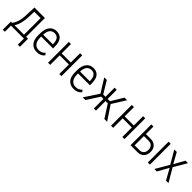

<svg xmlns="http://www.w3.org/2000/svg" viewBox="333 -1912 3451 3451"><g transform="rotate(45 2058.5 -186.0)"><path d="M123.5 -50.3H363.8V-472.7H203.6L196.8 -309.6Q185.5 -139.6 123.5 -50.3ZM63.5 -50.3 85 -83.5Q134.8 -163.1 143.1 -313.5L151.4 -528.3H418V-50.3H466.3V155.3H412.1V0H83.5V155.3H30.8L31.2 -50.3Z M853 -306.6Q849.1 -460 736.3 -460Q675.8 -460 642.6 -418Q610.4 -376 606.9 -294.4H853ZM745.1 9.3Q654.8 9.3 603.5 -48.8Q553.2 -106.9 552.2 -213.9V-274.9Q552.2 -385.3 601.1 -448.2Q650.4 -511.2 736.3 -511.2Q819.3 -511.2 863.3 -457.5Q906.2 -404.3 907.2 -294.4V-246.1V-245.1H905.8H606V-218.3Q606 -132.8 643.1 -86.9Q680.2 -41 747.6 -41Q821.8 -41 867.7 -94.7L868.7 -95.7L869.6 -94.7L896.5 -60.1L897.5 -59.6L897 -58.6Q872.1 -24.9 834 -7.8Q795.9 9.3 745.1 9.3Z M1366.7 0H1312.5V-241.7H1080.1V0H1025.4V-528.3H1080.1V-292H1312.5V-528.3H1366.7Z M1790.5 -306.6Q1786.6 -460 1673.8 -460Q1613.3 -460 1580.1 -418Q1547.9 -376 1544.4 -294.4H1790.5ZM1682.6 9.3Q1592.3 9.3 1541 -48.8Q1490.7 -106.9 1489.7 -213.9V-274.9Q1489.7 -385.3 1538.6 -448.2Q1587.9 -511.2 1673.8 -511.2Q1756.8 -511.2 1800.8 -457.5Q1843.8 -404.3 1844.7 -294.4V-246.1V-245.1H1843.3H1543.5V-218.3Q1543.5 -132.8 1580.6 -86.9Q1617.7 -41 1685.1 -41Q1759.3 -41 1805.2 -94.7L1806.2 -95.7L1807.1 -94.7L1834 -60.1L1835 -59.6L1834.5 -58.6Q1809.6 -24.9 1771.5 -7.8Q1733.4 9.3 1682.6 9.3Z M2300.8 -243.2H2243.2V0H2189V-243.2H2131.3L1974.6 0H1906.2L2085.9 -272L1925.8 -528.3H1991.2L2130.9 -296.9H2189V-528.3H2243.2V-296.9H2301.3L2441.4 -528.3H2507.8L2346.7 -271.5L2526.9 0H2457.5Z M2967.8 0H2913.6V-241.7H2681.2V0H2626.5V-528.3H2681.2V-292H2913.6V-528.3H2967.8Z M3615.7 0H3561.5V-528.3H3615.7ZM3176.3 -286.1V-50.3H3300.8Q3352.1 -50.3 3380.9 -82Q3409.7 -113.8 3409.7 -168Q3409.7 -221.7 3380.4 -253.9Q3351.1 -286.1 3301.3 -286.1ZM3176.3 -336.9H3299.8Q3375 -336.9 3419.4 -292Q3463.9 -247.1 3463.9 -169.4Q3463.9 -92.3 3419.7 -46.1Q3375.5 0 3299.8 0H3122.6V-528.3H3176.3Z M3796.4 -501 3906.7 -300.8 4016.6 -501 4017.1 -502H4018.1H4078.6H4081.1L4080.1 -500L3937 -255.4L4085.4 -2L4086.9 0H4084.5H4023.9H4023.4L4022.9 -0.5L3907.2 -209.5L3791 -0.5L3790.5 0H3789.6H3729.5H3727.1L3728.5 -2L3876 -255.4L3733.9 -500L3732.4 -502H3734.9H3795.4H3796.4Z"/></g></svg>

Font: MAUL Condensed Light
Style: Light
Weight: 300
Designer: MAUL
Version: Version 2.137; 2017; ttfautohint (v1.8.3)